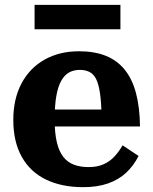

<svg xmlns="http://www.w3.org/2000/svg" viewBox="-20 -762 631 794"><path d="M206 -267Q206 -212 215 -174Q224 -136 241.5 -113.5Q259 -91 285.5 -81Q312 -71 346 -71Q382 -71 408 -82.5Q434 -94 453 -114.5Q472 -135 487 -161L553 -117Q533 -77 502 -48Q471 -19 427 -3.5Q383 12 324 12Q235 12 170 -19.5Q105 -51 70 -113.5Q35 -176 35 -266Q35 -353 69 -417Q103 -481 164.5 -515.5Q226 -550 307 -550Q371 -550 418 -531Q465 -512 496 -473.5Q527 -435 542.5 -376.5Q558 -318 559 -239H163V-309H420L400 -281Q399 -339 393.5 -376.5Q388 -414 377.5 -435Q367 -456 350 -464.5Q333 -473 310 -473Q285 -473 266 -462.5Q247 -452 233.5 -428.5Q220 -405 213 -365.5Q206 -326 206 -267ZM123 -742H478V-641H123Z"/></svg>

Font: Roboto Serif SemiCondensed
Style: Bold
Weight: 700
Width: 4
Designer: Greg Gazdowicz
Foundry: Commercial Type
Version: Version 1.007